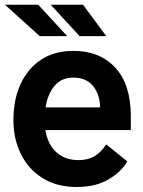

<svg xmlns="http://www.w3.org/2000/svg" viewBox="-20 -763 593 794"><path d="M297.2 10.3Q215.2 10.3 156.6 -26.1Q98 -62.5 66.8 -125.2Q35.5 -187.9 35.5 -267Q35.5 -349.8 64.6 -414.2Q93.8 -478.7 149.1 -515.6Q204.5 -552.6 283.4 -552.6Q392.8 -552.6 456.9 -483Q521 -413.4 521 -282V-225.1H167.6Q177.2 -165.8 213.1 -133.3Q248.9 -100.9 304 -100.9Q344.1 -100.9 371.1 -117.2Q398.1 -133.5 419.4 -165.8L506.4 -95.5Q482.2 -52.9 429 -21.3Q375.7 10.3 297.2 10.3ZM283 -442.1Q234.4 -442.1 205.8 -408.2Q177.2 -374.3 168.3 -318.9H393.8Q393.8 -370 365.8 -406.1Q337.7 -442.1 283 -442.1ZM257.8 -613.6H144.2L0.7 -743.3H138.1ZM419.4 -613.6H309.3L189.6 -743.3H323.5Z"/></svg>

Font: Interface
Style: Bold
Weight: 700
Designer: Rasmus Andersson
Foundry: rsms
Version: Version 1.8